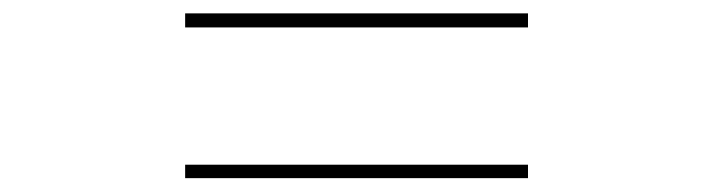

<svg xmlns="http://www.w3.org/2000/svg" viewBox="-20 -500 1040 280"><path d="M250 -240.2V-259.8H750V-240.2ZM250 -460V-480.5H750V-460Z"/></svg>

Font: Mgen+ 1m thin
Style: Regular
Weight: 100
Designer: [Source Han Sans]
Ryoko NISHIZUKA  (kana & ideographs); Paul D. Hunt (Latin, Greek & Cyrillic); Wenlong ZHANG  (bopomofo
Version: Version 1.059.20150602